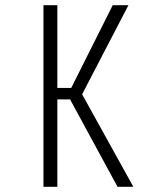

<svg xmlns="http://www.w3.org/2000/svg" viewBox="-20 -720 610 740"><path d="M433 0 250 -337H201V0H147.5V-700H201V-381H254.5L414.5 -700H475L296.5 -356.5L494 0Z"/></svg>

Font: League Mono Narrow UltraLight
Style: Regular
Weight: 200
Width: 3
Designer: Tyler Finck
Foundry: The League of Moveable Type / Tyler Finck
Version: Version 2.210